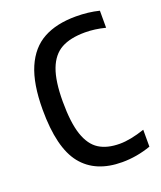

<svg xmlns="http://www.w3.org/2000/svg" viewBox="-110 -623 590 704"><g transform="rotate(-20 185.0 -271.0)"><path d="M37.5 -271Q37.5 -372 64.2 -433.8Q91 -495.5 141.8 -523.2Q192.5 -551 268.5 -551Q317 -551 359 -540.5V-474Q317.5 -484.5 280 -484.5Q222.5 -484.5 187.2 -465Q152 -445.5 134.5 -399.5Q117 -353.5 117 -273.5Q117 -191.5 133 -144.2Q149 -97 180.5 -77Q212 -57 261.5 -57Q302.5 -57 359 -76V-10Q303.5 9.5 247 9.5Q143 9.5 90.2 -56.5Q37.5 -122.5 37.5 -271Z"/></g></svg>

Font: Encode Sans Condensed
Style: Regular
Weight: 400
Width: 3
Designer: Multiple Designers
Foundry: Impallari Type
Version: Version 2.000